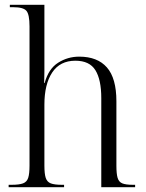

<svg xmlns="http://www.w3.org/2000/svg" viewBox="-20 -780 609 800"><path d="M16 0V-10H28Q60 -10 76 -16Q92 -22 97.5 -39Q103 -56 103 -90V-670Q103 -720 90 -735Q77 -750 35 -750H21V-760H165V-517Q165 -499 165 -482Q165 -465 164 -434H166Q182 -493 222 -518.5Q262 -544 310 -544Q386 -544 425.5 -499Q465 -454 465 -358V-90Q465 -56 470 -39Q475 -22 489.5 -16Q504 -10 534 -10H543V0H402V-371Q402 -448 377.5 -487.5Q353 -527 294 -527Q230 -527 197.5 -478Q165 -429 165 -344V-90Q165 -56 170.5 -39Q176 -22 191.5 -16Q207 -10 238 -10H247V0Z"/></svg>

Font: Noto Serif Display SemiCondensed Light
Style: Regular
Weight: 300
Width: 4
Designer: Monotype Design Team
Foundry: Monotype Imaging Inc.
Version: Version 2.009